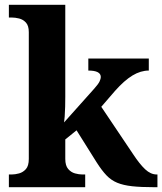

<svg xmlns="http://www.w3.org/2000/svg" viewBox="-20 -780 677 800"><path d="M17 0V-53H29Q43 -53 59.5 -57.5Q76 -62 88 -75.5Q100 -89 100 -118V-646Q100 -673 88 -686Q76 -699 59.5 -703Q43 -707 29 -707H17V-760H252V-377Q252 -359 251.5 -336Q251 -313 249.5 -294Q248 -275 247 -270L373 -411Q390 -430 395 -441Q400 -452 400 -459Q400 -486 348 -486V-536H600V-486Q566 -486 532 -465.5Q498 -445 459 -401L402 -335L535 -137Q562 -96 585 -74.5Q608 -53 633 -53H636V0H622Q567 0 530.5 -4Q494 -8 468.5 -18.5Q443 -29 423.5 -49.5Q404 -70 383 -103L299 -237L252 -199V-118Q252 -90 264 -76Q276 -62 292.5 -57.5Q309 -53 323 -53H335V0Z"/></svg>

Font: Noto Serif Sinhala
Style: Bold
Weight: 700
Designer: Jelle Bosma - Monotype Design Team
Foundry: Monotype Imaging Inc.
Version: Version 2.007; ttfautohint (v1.8.4.7-5d5b)